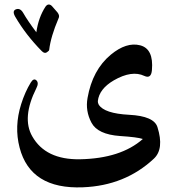

<svg xmlns="http://www.w3.org/2000/svg" viewBox="-20 -610 805 846"><path d="M616.2 -275.4Q561 -301.8 481.4 -255.9Q417 -218.3 411.1 -164.6Q410.6 -157.2 415 -148.9Q439.5 -109.9 549.1 -104.2Q658.7 -98.6 673.8 -49.8Q704.1 46.4 657.7 89.4Q530.8 208 345.2 215.3Q114.3 224.6 66.4 40.5Q42 -52.2 73.2 -150.9Q89.8 -204.1 115.7 -246.6Q128.4 -267.1 140.4 -255.9Q152.3 -244.6 140.1 -221.2Q75.2 -91.3 122.1 -9.3Q180.7 94.2 332 91.8Q512.2 88.4 609.4 2.4Q584.5 -5.9 508.8 -10.7Q410.6 -17.6 383.1 -69.3Q355.5 -121.1 365.7 -178.2Q387.2 -301.8 468.3 -369.1Q537.1 -425.8 597.4 -410.4Q657.7 -395 649.4 -300.8Q646 -261.7 616.2 -275.4ZM209.5 -582.5 233.4 -555.2Q244.6 -540.5 237.8 -528.8Q203.6 -448.7 196.8 -390.6Q196.3 -388.2 195.3 -386.7L187 -379.9Q176.8 -372.1 164.1 -384.8Q93.8 -456.1 46.9 -536.6Q32.2 -562.5 50.8 -569.1Q69.3 -575.7 82.5 -552.7Q100.6 -520.5 140.1 -467.8Q149.4 -533.2 180.7 -581.1Q187.5 -590.3 195.3 -590.1Q203.1 -589.8 209.5 -582.5Z"/></svg>

Font: Amiri
Style: Bold Slanted
Weight: 700
Italic angle: 9°
Designer: Khaled Hosny
Version: Version 000.107